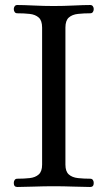

<svg xmlns="http://www.w3.org/2000/svg" viewBox="-20 -746 429 766"><path d="M49 0Q35 0 35 -16Q35 -23 38.5 -28Q42 -33 49 -33Q76 -33 98.5 -35.5Q121 -38 134.5 -50Q148 -62 148 -89V-636Q148 -664 134.5 -676Q121 -688 98.5 -690.5Q76 -693 49 -693Q42 -693 38.5 -698Q35 -703 35 -710Q35 -716 38.5 -721Q42 -726 49 -726Q73 -726 114.5 -724Q156 -722 194 -722Q233 -722 274 -724Q315 -726 340 -726Q347 -726 350.5 -721Q354 -716 354 -710Q354 -703 350.5 -698Q347 -693 340 -693Q314 -693 291 -690.5Q268 -688 254.5 -676Q241 -664 241 -636V-89Q241 -62 254.5 -50Q268 -38 291 -35.5Q314 -33 340 -33Q347 -33 350.5 -28Q354 -23 354 -16Q354 0 340 0Q315 0 274 -1.5Q233 -3 194 -3Q156 -3 114.5 -1.5Q73 0 49 0Z"/></svg>

Font: Zen Old Mincho
Style: Regular
Weight: 400
Designer: Yoshimichi Ohira
Foundry: Positype
Version: Version 1.001